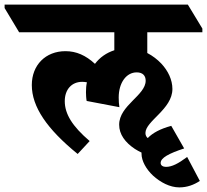

<svg xmlns="http://www.w3.org/2000/svg" viewBox="-91 -647 898 833"><path d="M246 21 298 -35C222 -100 190 -153 190 -208C190 -259 220 -292 266 -292C273 -292 279 -291 286 -290C283 -276 282 -262 282 -247C282 -236 283 -218 285 -209L427 -182C425 -194 424 -209 424 -224C424 -288 457 -333 502 -333C529 -333 541 -318 541 -297C541 -233 426 -190 426 -106C426 -64 452 -29 494 -1C503 5 513 10 523 15C523 16 523 18 523 20C523 51 543 87 573 115C605 144 646 166 687 166C721 166 750 155 776 138L721 34C682 63 655 77 629 77C616 77 606 71 606 60C606 38 641 19 708 -3L652 -101C604 -88 571 -70 550 -48C544 -53 540 -60 540 -70C540 -122 657 -173 657 -261C657 -301 638 -340 609 -371C592 -389 571 -405 548 -417V-507H787V-523L724 -627H-71V-612L-8 -507H405V-429C371 -418 342 -398 321 -370C281 -407 240 -425 193 -425C107 -425 47 -365 47 -278C47 -184 112 -88 246 21Z"/></svg>

Font: Noto Serif Devanagari SemiCondensed Black
Style: Regular
Weight: 900
Width: 4
Designer: Universal Thirst, Indian Type Foundry and the Monotype Design Team
Foundry: Monotype Imaging Inc.
Version: Version 2.004